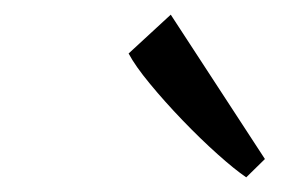

<svg xmlns="http://www.w3.org/2000/svg" viewBox="-20 -871 414 262"><path d="M316 -629Q300.5 -639.5 277 -660.5Q253.5 -681.5 229 -707Q204.5 -732.5 184.5 -756.8Q164.5 -781 155.5 -798L213 -851L341.5 -654Z"/></svg>

Font: Merriweather Light
Style: Italic
Weight: 300
Italic angle: -7.8°
Designer: Eben Sorkin
Foundry: Eben Sorkin
Version: Version 2.101